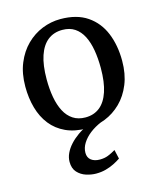

<svg xmlns="http://www.w3.org/2000/svg" viewBox="-120 -655 823 990"><g transform="rotate(-15 291.0 -160.0)"><path d="M32.5 -278.5Q32.5 -349 54.8 -403Q77 -457 114.5 -494Q152 -531 199.2 -550Q246.5 -569 296.5 -569Q384 -569 440 -530.8Q496 -492.5 522.8 -427Q549.5 -361.5 549.5 -279.5Q549.5 -209 527.5 -154.8Q505.5 -100.5 467.8 -63.5Q430 -26.5 383 -7.8Q336 11 285.5 11Q220 11 172.2 -11Q124.5 -33 93.5 -72.2Q62.5 -111.5 47.5 -164.5Q32.5 -217.5 32.5 -278.5ZM292 -45.5Q337 -45.5 368.5 -70.5Q400 -95.5 416.8 -145.8Q433.5 -196 433.5 -271.5Q433.5 -323 426 -367Q418.5 -411 401.8 -443.8Q385 -476.5 358 -494.5Q331 -512.5 292 -512.5Q246.5 -512.5 214.5 -487.5Q182.5 -462.5 165.5 -412.5Q148.5 -362.5 148.5 -286.5Q148.5 -234.5 156.5 -190.5Q164.5 -146.5 181.5 -114Q198.5 -81.5 226 -63.5Q253.5 -45.5 292 -45.5ZM270 248.5Q244.5 248.5 217.2 239.8Q190 231 171.2 210.5Q152.5 190 152.5 155Q152.5 131.5 163.2 108.8Q174 86 192.8 65.5Q211.5 45 235.8 27.8Q260 10.5 287.5 -1L319 -5L362.5 -1Q328 13.5 301.2 34.2Q274.5 55 259 79.8Q243.5 104.5 243.5 131Q243.5 156.5 261 170Q278.5 183.5 307.5 183.5Q332 183.5 351.5 175.8Q371 168 392 155.5L403 204Q387 215 366.5 225.2Q346 235.5 322 242Q298 248.5 270 248.5Z"/></g></svg>

Font: Merriweather 20pt
Style: Regular
Weight: 400
Version: Version 2.100